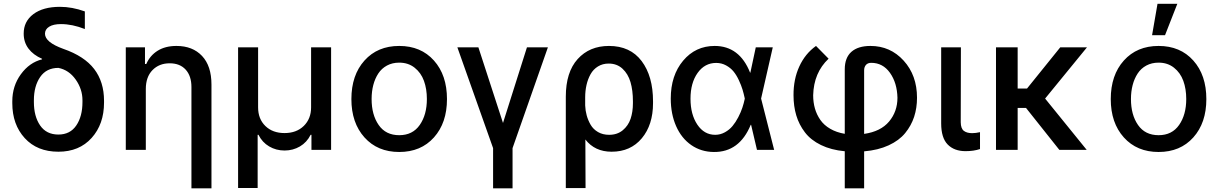

<svg xmlns="http://www.w3.org/2000/svg" viewBox="-20 -797 6482 1021"><path d="M106 -617.7Q105.5 -682.6 157.2 -721.7Q209 -760.7 298.8 -760.7Q363.3 -760.7 431.2 -736.3V-642.6Q364.7 -668.9 304.2 -668.9Q263.7 -668.9 241.5 -655Q219.2 -641.1 219.2 -617.7Q219.2 -572.3 316.9 -537.1Q428.2 -498.5 480.7 -430.2Q533.2 -361.8 533.2 -261.2V-251.5Q533.2 -136.7 467.3 -63.5Q401.4 9.8 290.5 9.8Q177.7 9.8 111.6 -62.5Q45.4 -134.8 45.4 -248.5V-258.3Q45.4 -339.8 91.1 -402.3Q136.7 -464.8 203.6 -481.4V-484.4Q156.7 -504.9 131.3 -538.8Q106 -572.8 106 -617.7ZM160.2 -263.7V-254.4Q160.2 -178.2 193.4 -129.9Q226.6 -81.5 290.5 -81.5Q353 -81.5 385.7 -129.9Q418.5 -178.2 418.5 -254.4V-263.7Q418.5 -322.8 382.6 -373.8Q346.7 -424.8 290.5 -436Q227.1 -436 193.6 -387.5Q160.2 -338.9 160.2 -263.7Z M755.4 -323.7V0H648.9V-545.4H751V-456.5H757.8Q777.3 -501.5 818.1 -527.1Q858.9 -552.7 918.5 -552.7Q1004.4 -552.7 1054.4 -499.5Q1104.5 -446.3 1104.5 -347.2V204.6H998V-334Q998 -393.1 967.3 -426.8Q936.5 -460.4 882.3 -460.4Q826.2 -460.4 790.8 -424.1Q755.4 -387.7 755.4 -323.7Z M1246.1 202.6V-545.4H1352.5V-226.1Q1352.5 -164.6 1391.1 -127Q1429.7 -89.4 1493.2 -89.4Q1556.6 -89.4 1595.5 -127.4Q1634.3 -165.5 1634.3 -226.1V-545.4H1740.7V0H1636.2V-80.1H1631.8Q1611.8 -40 1575 -18.3Q1538.1 3.4 1493.2 3.4Q1448.2 3.4 1411.4 -18.3Q1374.5 -40 1354.5 -80.1H1350.1V202.6Z M1848.6 -270Q1848.6 -397.5 1918.2 -475.1Q1987.8 -552.7 2103 -552.7Q2218.3 -552.7 2287.6 -475.1Q2356.9 -397.5 2356.9 -270Q2356.9 -143.6 2287.6 -66.2Q2218.3 11.2 2103 11.2Q1987.8 11.2 1918.2 -66.2Q1848.6 -143.6 1848.6 -270ZM2103 -78.1Q2174.3 -78.1 2212.2 -132.6Q2250 -187 2250 -270.5Q2250 -324.2 2234.4 -367.2Q2218.8 -410.2 2184.8 -437Q2150.9 -463.9 2103 -463.9Q2066.4 -463.9 2037.8 -448.5Q2009.3 -433.1 1991.7 -406.2Q1974.1 -379.4 1965.1 -345Q1956.1 -310.5 1956.1 -270.5Q1956.1 -186.5 1993.7 -132.3Q2031.2 -78.1 2103 -78.1Z M2412.1 -545.4H2523.9L2654.8 -143.1L2782.2 -545.4H2893.6L2705.6 -9.3V204.6H2602.1V-9.3Z M2988.8 203.1V-282.7Q2988.8 -413.1 3051.8 -482.9Q3114.7 -552.7 3218.3 -552.7Q3331.5 -552.7 3392.1 -472.2Q3452.6 -391.6 3452.6 -258.3V-248.5Q3452.6 -133.3 3393.1 -61.8Q3333.5 9.8 3232.4 9.8Q3143.1 9.8 3092.8 -55.2L3093.8 203.1ZM3091.8 -236.3Q3092.8 -209 3099.9 -183.3Q3106.9 -157.7 3120.8 -133.5Q3134.8 -109.4 3160.2 -94.7Q3185.5 -80.1 3219.2 -80.1Q3262.2 -80.1 3291.5 -104.2Q3320.8 -128.4 3333.3 -165.3Q3345.7 -202.1 3345.7 -248.5V-258.3Q3345.7 -316.4 3332.8 -360.4Q3319.8 -404.3 3290.3 -431.6Q3260.7 -459 3216.8 -459Q3184.6 -459 3159.7 -443.6Q3134.8 -428.2 3120.4 -402.3Q3106 -376.5 3098.9 -345.2Q3091.8 -314 3091.8 -279.3Z M3775.9 11.2Q3708.5 10.7 3656.2 -25.4Q3604 -61.5 3575.4 -126.2Q3546.9 -190.9 3546.9 -272.9Q3546.9 -396 3612.8 -474.4Q3678.7 -552.7 3780.3 -552.7Q3912.6 -552.7 3968.8 -410.6H3970.2L3999 -545.4H4089.4L4027.3 -272.9L4096.7 0H4005.4L3974.1 -133.3H3972.2Q3912.1 12.7 3775.9 11.2ZM3940.4 -272.9V-273.9Q3935.1 -298.8 3928.5 -320.8Q3921.9 -342.8 3909.2 -370.1Q3896.5 -397.5 3880.9 -416.7Q3865.2 -436 3841.1 -449.2Q3816.9 -462.4 3788.6 -462.4Q3727.5 -462.4 3689.7 -409.2Q3651.9 -356 3651.9 -272Q3651.9 -188.5 3688.2 -134.3Q3724.6 -80.1 3783.2 -80.1Q3810.5 -80.1 3834.7 -93.5Q3858.9 -106.9 3875.5 -127Q3892.1 -147 3906 -173.8Q3919.9 -200.7 3927.7 -224.4Q3935.5 -248 3940.4 -271.5Z M4472.2 204.6V7.3Q4399.4 0.5 4345.5 -25.9Q4291.5 -52.2 4260.3 -93.3Q4229 -134.3 4214.4 -183.3Q4199.7 -232.4 4199.7 -290.5Q4199.2 -375.5 4230.5 -443.6Q4261.7 -511.7 4319.3 -552.7L4386.2 -484.9Q4307.1 -410.2 4304.2 -290.5Q4304.2 -252.9 4313.5 -220.2Q4322.8 -187.5 4342.3 -159.4Q4361.8 -131.3 4395 -112.1Q4428.2 -92.8 4472.2 -85.4V-428.2Q4472.2 -490.2 4507.6 -521.5Q4543 -552.7 4608.9 -552.7Q4714.4 -552.7 4785.4 -474.6Q4856.4 -396.5 4856.4 -277.3Q4856.4 -222.7 4841.1 -175.8Q4825.7 -128.9 4793.5 -89.4Q4761.2 -49.8 4705.6 -24.2Q4649.9 1.5 4575.2 7.8V204.6ZM4575.2 -85Q4663.6 -97.7 4708 -150.9Q4752.4 -204.1 4752.4 -277.3Q4750.5 -356.4 4712.6 -409.7Q4674.8 -462.9 4612.8 -462.9Q4594.7 -462.9 4585 -451.9Q4575.2 -440.9 4575.2 -422.9Z M4984.9 -545.4H5089.8L5088.9 -147Q5089.4 -113.3 5105.5 -101.1Q5121.6 -88.9 5149.9 -88.9Q5168.5 -88.9 5191.4 -94.2V-4.4Q5157.7 6.8 5114.7 6.8Q5054.2 6.8 5019.5 -28.6Q4984.9 -64 4984.9 -141.1Z M5391.6 -545.4V-326.2H5441.4L5618.2 -545.4H5760.3L5537.6 -272.9L5758.8 0H5613.3L5436 -223.1H5391.6V0H5276.4V-545.4Z M5886.7 -270Q5886.7 -397.5 5956.3 -475.1Q6025.9 -552.7 6141.1 -552.7Q6256.3 -552.7 6325.7 -475.1Q6395 -397.5 6395 -270Q6395 -143.6 6325.7 -66.2Q6256.3 11.2 6141.1 11.2Q6025.9 11.2 5956.3 -66.2Q5886.7 -143.6 5886.7 -270ZM6141.1 -78.1Q6212.4 -78.1 6250.2 -132.6Q6288.1 -187 6288.1 -270.5Q6288.1 -324.2 6272.5 -367.2Q6256.8 -410.2 6222.9 -437Q6189 -463.9 6141.1 -463.9Q6104.5 -463.9 6075.9 -448.5Q6047.4 -433.1 6029.8 -406.2Q6012.2 -379.4 6003.2 -345Q5994.1 -310.5 5994.1 -270.5Q5994.1 -186.5 6031.7 -132.3Q6069.3 -78.1 6141.1 -78.1ZM6106.4 -609.9 6135.3 -776.9H6240.7L6175.3 -609.9Z"/></svg>

Font: Karasuma Gothic
Style: Regular
Weight: 500
Designer: Rasmus Andersson / Ryoko Nishizuka
Foundry: Genbu
Version: Version 1.00